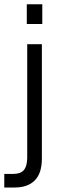

<svg xmlns="http://www.w3.org/2000/svg" viewBox="-50 -710 290 883"><path d="M-30.3 89.8H10.7Q44.9 89.8 59.6 72.3Q75.2 53.7 75.2 14.6V-506.8H142.6V18.6Q142.6 85.9 111.3 118.2Q79.1 152.3 17.6 152.3H-30.3ZM73.2 -690.4H144.5V-599.6H73.2Z"/></svg>

Font: DINish
Style: Regular
Weight: 400
Designer: Bert Driehuis
Foundry: Playbeing
Version: Version 3.008; git-95204e4c-release